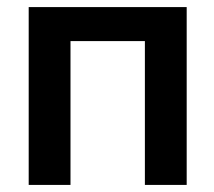

<svg xmlns="http://www.w3.org/2000/svg" viewBox="-20 -522 603 542"><path d="M61 -502V0H179V-406H389V0H507V-502Z"/></svg>

Font: Geom Medium
Style: Bold
Weight: 500
Version: Version 1.102